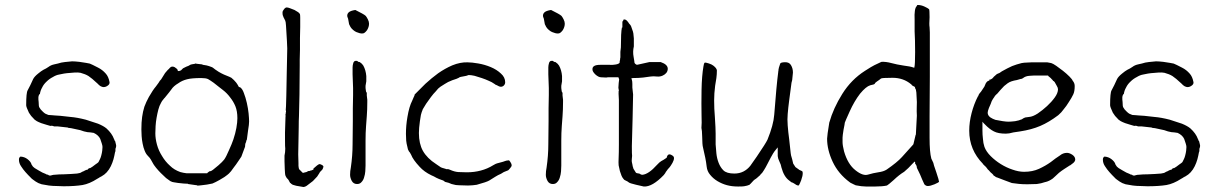

<svg xmlns="http://www.w3.org/2000/svg" viewBox="-20 -732 4879 770"><path d="M342 -58Q342 -58 340 -58Q334 -56 333 -54Q331 -50 327 -51Q327 -51 320 -48Q319 -47 317 -46Q311 -44 306 -41Q303 -38 289 -36Q266 -34 237 -33Q217 -33 197 -31H195L191 -30H190H189Q185 -28 183 -28H179Q176 -28 173 -31L169 -32H167L166 -33L162 -35L150 -40Q143 -44 134 -49Q123 -55 119 -58Q117 -60 112 -64Q108 -69 106 -73V-74Q103 -84 90 -94Q78 -103 63 -104Q60 -104 58 -100Q56 -98 56 -92Q56 -78 64 -66Q73 -52 82 -42Q89 -35 93 -30Q98 -25 103 -20Q107 -15 112.5 -11.5Q118 -8 123 -4Q133 3 147 7Q161 10 176 12Q191 14 207 14Q222 15 235 15Q280 15 311 10Q339 5 370 -15Q377 -19 377 -19L378 -20Q383 -22 385 -24H386Q400 -32 408 -41Q418 -52 424.5 -65.5Q431 -79 435 -93Q439 -108 441 -120Q442 -125 443 -125Q443 -126 443 -133V-134V-135Q443 -135 445 -141Q446 -144 446 -147Q446 -150 445 -153Q444 -156 443 -161Q443 -165 440 -168Q438 -171 438 -174H437V-175Q429 -197 407 -217Q395 -227 373 -236Q350 -244 324 -252Q289 -261 263 -263Q213 -269 200 -269Q192 -270 188 -270Q178 -271 174 -271Q172 -272 162 -276Q157 -279 152 -284Q142 -293 138 -301Q135 -305 135 -323Q135 -327 134 -333Q134 -339 134 -342Q134 -344 135 -348Q139 -358 140 -354Q140 -354 140 -355Q142 -369 149 -381Q155 -394 167 -405Q178 -416 192 -423Q205 -431 217 -433Q228 -435 237 -437Q239 -438 278 -441Q294 -442 303 -440Q322 -435 335 -427Q352 -415 362 -405Q367 -401 371 -397Q375 -393 377 -391Q379 -390 381 -388Q383 -386 389 -384Q393 -382 399 -383Q407 -384 415 -391Q421 -397 419 -404Q415 -425 404 -437Q391 -452 373 -461Q348 -474 340 -477Q332 -479 298 -484Q280 -486 269 -486Q234 -483 226 -481Q213 -477 198 -474Q184 -471 175 -464Q165 -457 154 -452Q145 -447 133 -437Q118 -425 113 -415Q101 -388 91 -370Q85 -361 85 -310Q85 -303 96 -280Q98 -277 105 -267Q116 -255 119 -252Q128 -245 136 -242Q141 -239 165 -232Q181 -227 182 -227Q189 -229 197 -225Q198 -225 212 -225L248 -221H249H250Q254 -219 256 -219Q261 -219 265 -218L302 -210Q311 -207 317 -205Q324 -203 331 -202Q338 -202 343 -201Q355 -199 356 -199Q375 -190 382 -175Q390 -152 390 -150Q392 -144 390 -128Q389 -119 386 -108Q384 -100 381 -94Q376 -83 375 -82Q374 -80 362 -72Q351 -63 342 -58ZM102 -20 103 -19Q103 -20 102.5 -20Q102 -20 102 -20Z M898 -129Q910 -155 916 -173Q924 -197 928 -219Q932 -242 932 -258Q932 -286 924 -306Q916 -325 904 -340Q891 -358 874 -371Q865 -378 856 -385Q847 -392 837 -400Q823 -410 814 -415Q805 -419 787 -419Q749 -419 730 -414Q710 -409 695 -398Q676 -387 667 -373Q663 -367 640 -339Q640 -339 639 -338H638V-337L634 -332Q630 -328 626 -320Q619 -308 615 -292.5Q611 -277 608 -260Q605 -243 604 -226.5Q603 -210 603 -197Q603 -176 609.5 -152Q616 -128 630 -106Q643 -84 662 -67Q678 -51 703 -42Q710 -40 716 -39L729 -37H730H809H811L812 -39Q820 -46 823 -45.5Q826 -45 834 -51Q842 -57 856 -69Q872 -83 879 -92Q887 -103 898 -129ZM940 -92Q924 -68 918 -61Q905 -42 898 -36Q894 -32 880 -22Q870 -16 860 -10Q855 -7 845 -2Q833 3 832 4Q810 9 788 11Q773 13 770 12V11Q769 11 762 10L734 6Q734 5 734 5V6Q734 6 734 6V5Q729 5 716 4Q707 3 697 2H696Q687 1 677 -1Q669 -2 665 -5H664Q655 -11 646 -18Q635 -28 625 -38Q615 -48 606 -59Q595 -73 594 -76Q589 -86 585 -92Q582 -98 573 -107H574H573Q565 -115 560 -128Q555 -140 552 -156Q549 -171 548 -186Q547 -201 547 -213Q547 -242 550 -263Q553 -285 559 -304Q566 -323 577 -343Q593 -371 605 -385Q616 -399 616 -400L621 -408Q626 -412 632 -423Q639 -435 642 -439Q655 -455 659 -457V-458Q663 -462 666 -464Q669 -465 673 -465Q675 -465 679 -463H680Q692 -455 692 -452Q692 -448 695 -447Q699 -447 701 -448L704 -449L705 -450H706L714 -458Q714 -458 718 -460Q727 -465 736 -468Q745 -474 749 -474Q765 -476 765 -478Q766 -475 768 -477L769 -476H771L789 -474Q792 -474 793 -472H794Q810 -470 818 -467Q832 -463 837 -458Q840 -455 857 -444Q867 -438 878 -433Q899 -424 900 -424Q901 -424 908 -420Q913 -416 918 -411Q922 -407 927 -401Q931 -396 936 -387L937 -385L938 -383H940L941 -382H943Q952 -376 958 -359Q965 -341 970 -319Q975 -297 977 -277Q979 -256 979 -245Q979 -233 975 -210Q972 -191 970 -172Q967 -168 967 -163Q966 -160 964 -156V-155Q963 -152 963 -146Q963 -143 961 -139Q949 -107 948 -104Q947 -103 940 -92ZM749 -474Q749 -475 749 -475Z M1177 -78Q1177 -68 1177 -68V-67Q1178 -55 1180 -53L1192 -41L1194 -39H1197L1204 -41Q1207 -41 1211 -43Q1216 -47 1219 -46Q1222 -46 1228 -49V-48L1232 -50L1235 -51L1237 -52V-55V-56Q1254 -72 1261 -74Q1265 -74 1272 -70Q1278 -66 1277 -62V-61L1275 -59V-57V-56Q1274 -53 1270 -49Q1267 -46 1265 -44Q1262 -41 1261 -38Q1253 -26 1252 -24Q1244 -15 1235 -6Q1225 2 1214 10Q1206 17 1197 18L1168 13Q1168 13 1168 13Q1168 13 1168 13Q1160 11 1154 9Q1147 5 1145 2H1144Q1141 -2 1139 -7Q1136 -13 1130 -18Q1125 -26 1124 -30Q1123 -34 1122 -55Q1121 -81 1121 -85Q1121 -95 1121 -108Q1124 -121 1124 -136Q1123 -142 1123 -169Q1122 -185 1125 -264Q1126 -266 1125 -270Q1125 -273 1125 -275L1126 -276Q1126 -283 1127 -284V-286Q1127 -288 1126 -291Q1126 -294 1127 -306Q1128 -323 1130 -441Q1130 -451 1131 -487.5Q1132 -524 1132 -538Q1132 -551 1127 -629Q1126 -645 1124 -649Q1121 -655 1118 -661Q1116 -664 1116 -666Q1115 -668 1114 -671Q1113 -674 1113 -682Q1113 -688 1119 -695Q1125 -703 1131 -702Q1135 -702 1143 -699Q1152 -696 1161 -692Q1170 -687 1176 -683Q1182 -678 1183 -675Q1184 -671 1184 -660Q1184 -645 1184 -624Q1184 -603 1183 -579Q1183 -555 1183 -532Q1183 -509 1182 -493V-470Q1182 -411 1181 -353Q1180 -310 1179 -266Q1178 -249 1178 -222Q1178 -195 1177 -166Q1176 -114 1176 -113Q1176 -112 1177 -78ZM1265 -44Q1265 -44 1265 -44Z M1376 -657Q1374 -661 1373 -665Q1371 -675 1378 -682Q1385 -689 1405 -692Q1410 -690 1432 -678Q1443 -672 1447 -668Q1451 -663 1455.5 -654Q1460 -645 1460 -637Q1460 -624 1452 -611Q1443 -599 1436 -598Q1429 -597 1422 -599Q1415 -601 1409 -603.5Q1403 -606 1396 -612Q1389 -618 1385.5 -624Q1382 -630 1380 -635Q1378 -648 1376 -657ZM1451 -360V-350V-349L1453 -332V-323Q1453 -292 1451 -266L1448 -226Q1446 -199 1446 -168V-68Q1446 -58 1445 -45Q1444 -32 1440 -20Q1437 -9 1429 -1Q1423 6 1412 6Q1398 6 1391 -6Q1384 -19 1384 -31Q1384 -46 1387 -60Q1394 -108 1394 -153Q1394 -199 1395 -247Q1395 -273 1395 -298Q1396 -324 1396 -351V-379L1394 -434V-462Q1394 -470 1397 -480Q1400 -488 1407 -488H1412L1417 -484Q1420 -483 1423 -483L1424 -482Q1432 -477 1437 -469Q1442 -460 1445 -449.5Q1448 -439 1449 -427V-406L1446 -388V-387V-379Q1446 -377 1447 -371Q1447 -364 1451 -360Z M1962 -396Q1960 -397 1959 -398Q1954 -402 1940 -408Q1927 -414 1912 -419Q1896 -424 1883 -428Q1869 -431 1861 -431H1860H1859Q1854 -428 1835 -425Q1828 -424 1822 -422V-421Q1817 -419 1811 -416Q1794 -411 1777 -403Q1766 -397 1746 -384Q1737 -378 1728 -366Q1718 -356 1708 -342.5Q1698 -329 1689 -316Q1681 -303 1675 -293V-292Q1671 -283 1668 -271Q1666 -260 1664 -246Q1662 -233 1661 -220Q1660 -207 1660 -199V-198Q1660 -156 1676 -127Q1693 -97 1729 -74Q1746 -62 1748 -61Q1755 -58 1760 -57L1773 -53L1774 -54Q1779 -54 1785 -51Q1803 -43 1818 -42Q1833 -41 1852 -41Q1882 -41 1908 -48Q1935 -55 1959 -70Q1969 -76 1974 -77Q1993 -82 1994.5 -82.5Q1996 -83 1998 -83.5Q2000 -84 2005 -86Q2009 -88 2020 -89Q2023 -89 2027 -82Q2032 -74 2032 -70Q2032 -64 2027 -59Q2020 -50 2018 -49L2003 -43Q1998 -41 1994 -38Q1991 -36 1989 -35Q1977 -30 1966 -23Q1955 -16 1942 -8Q1932 -2 1892 9H1893Q1893 9 1892 9Q1878 11 1876 11Q1869 11 1857 12L1822 11L1808 10Q1793 7 1791 6Q1778 0 1771 -1Q1765 -2 1763 -4Q1758 -9 1752 -10Q1740 -14 1730 -19Q1720 -25 1710 -29Q1681 -43 1663 -63Q1636 -92 1629 -111Q1626 -116 1624 -120Q1621 -123 1620 -125Q1618 -130 1616 -133Q1615 -137 1614 -142Q1610 -157 1609 -168Q1608 -180 1608 -195Q1608 -229 1614 -263Q1621 -305 1633 -328Q1638 -340 1639 -342Q1643 -349 1643 -353Q1664 -374 1686 -396Q1711 -419 1737 -438Q1764 -457 1794 -470Q1826 -483 1855 -482Q1872 -482 1898 -477.5Q1924 -473 1948 -463Q1972 -453 1989 -437Q2006 -422 2006 -402Q2006 -395 2001 -389.5Q1996 -384 1988 -384Q1983 -384 1973 -390L1966 -393L1964 -395Z M2161 -657Q2159 -661 2158 -665Q2156 -675 2163 -682Q2170 -689 2190 -692Q2195 -690 2217 -678Q2228 -672 2232 -668Q2236 -663 2240.5 -654Q2245 -645 2245 -637Q2245 -624 2237 -611Q2228 -599 2221 -598Q2214 -597 2207 -599Q2200 -601 2194 -603.5Q2188 -606 2181 -612Q2174 -618 2170.5 -624Q2167 -630 2165 -635Q2163 -648 2161 -657ZM2236 -360V-350V-349L2238 -332V-323Q2238 -292 2236 -266L2233 -226Q2231 -199 2231 -168V-68Q2231 -58 2230 -45Q2229 -32 2225 -20Q2222 -9 2214 -1Q2208 6 2197 6Q2183 6 2176 -6Q2169 -19 2169 -31Q2169 -46 2172 -60Q2179 -108 2179 -153Q2179 -199 2180 -247Q2180 -273 2180 -298Q2181 -324 2181 -351V-379L2179 -434V-462Q2179 -470 2182 -480Q2185 -488 2192 -488H2197L2202 -484Q2205 -483 2208 -483L2209 -482Q2217 -477 2222 -469Q2227 -460 2230 -449.5Q2233 -439 2234 -427V-406L2231 -388V-387V-379Q2231 -377 2232 -371Q2232 -364 2236 -360Z M2480 -651 2481 -654Q2481 -654 2484 -654Q2490 -654 2496 -647Q2499 -644 2500 -642Q2502 -638 2507 -633Q2511 -629 2515 -615Q2519 -605 2520 -598L2522 -578V-546Q2517 -525 2521 -504Q2523 -490 2524 -486V-485Q2524 -478 2529 -475Q2533 -471 2539 -473L2584 -483Q2608 -483 2630 -483V-482V-483Q2659 -473 2658 -455Q2657 -438 2638 -429Q2627 -424 2616 -425Q2600 -427 2588 -425L2559 -421Q2541 -419 2518 -419L2512 -418L2514 -412Q2516 -406 2516 -395Q2516 -383 2516 -381L2519 -353L2517 -258Q2514 -162 2514 -146Q2514 -111 2515 -107Q2515 -104 2514 -96Q2513 -85 2514 -82Q2515 -80 2516 -73Q2517 -65 2520 -57V-56L2530 -40Q2532 -37 2543 -36L2546 -35Q2550 -31 2556 -31Q2581 -33 2615 -71Q2625 -82 2632 -86Q2636 -88 2641 -91Q2645 -94 2647 -95Q2651 -97 2653 -99L2654 -100V-101Q2657 -113 2665 -113Q2670 -113 2677 -108Q2683 -104 2683 -98Q2683 -90 2677 -79Q2670 -67 2666 -62Q2661 -57 2658 -53Q2655 -49 2653 -46Q2650 -43 2648 -38L2642 -30Q2596 18 2562 16Q2557 15 2531 9Q2505 3 2501 -1Q2498 -4 2489 -8Q2483 -10 2480 -15Q2475 -21 2472.5 -27.5Q2470 -34 2466 -46Q2463 -59 2461 -69Q2460 -79 2461 -99Q2462 -119 2462 -153V-331Q2460 -363 2461 -367L2462 -368L2460 -380Q2461 -402 2463 -413V-414L2460 -422H2419Q2414 -422 2412 -421L2391 -422Q2380 -422 2367 -434Q2355 -446 2356 -455Q2356 -472 2387 -472Q2394 -472 2397 -472H2426Q2434 -471 2447 -473Q2456 -474 2461 -477Q2467 -480 2465 -487Q2465 -488 2466 -489Q2467 -492 2467 -497Q2467 -500 2468 -502Q2468 -503 2468 -514V-524L2470 -542Q2470 -602 2474 -621Q2475 -622 2476 -622Q2476 -634 2476 -643V-646H2477Z M3101 -444 3102 -450V-452Q3102 -457 3109 -477Q3111 -482 3128 -482.5Q3145 -483 3152 -471Q3160 -458 3160 -441Q3158 -421 3157 -411Q3156 -405 3154 -399V-398Q3153 -391 3152 -383Q3151 -375 3145 -330Q3141 -300 3139 -275Q3137 -254 3139 -229Q3141 -202 3145 -173Q3150 -128 3151 -118Q3151 -112 3157 -93Q3159 -83 3161 -76L3170 -62L3184 -52L3185 -51Q3190 -49 3196 -46Q3198 -46 3199 -41Q3200 -36 3198 -26Q3197 -23 3193 -9Q3189 1 3188 3Q3186 7 3184 11L3181 12Q3174 11 3165 4Q3159 0 3154 -1Q3150 -4 3145 -8Q3124 -23 3114 -60Q3112 -68 3111 -72Q3107 -81 3105 -86Q3103 -91 3101 -96Q3100 -101 3099 -106Q3099 -111 3099 -121V-141L3086 -125Q3082 -120 3071 -100Q3065 -88 3058 -75Q3051 -61 3044 -50Q3038 -39 3029 -31L3028 -29L3024 -26L3020 -22L3015 -18L3013 -16Q3006 -12 3002 -8L2990 5Q2988 6 2986 9Q2977 13 2964 15Q2959 16 2940 16Q2915 16 2895 10.5Q2875 5 2857.5 -5.5Q2840 -16 2828 -31Q2816 -45 2814 -64Q2812 -82 2808.5 -99Q2805 -116 2801 -133Q2797 -149 2797 -157Q2797 -171 2796 -185Q2795 -195 2795 -205V-206Q2794 -213 2793 -219Q2793 -228 2794 -240Q2794 -248 2793.5 -269Q2793 -290 2793 -316.5Q2793 -343 2793.5 -371.5Q2794 -400 2796 -424Q2798 -448 2801 -465Q2803 -477 2805 -480H2806Q2806 -481 2808 -481Q2812 -481 2823 -477.5Q2834 -474 2840.5 -469Q2847 -464 2851 -459Q2855 -453 2855 -450Q2855 -434 2853 -419Q2850 -404 2848 -388Q2846 -373 2845 -358Q2844 -343 2844 -329Q2844 -296 2847 -262Q2850 -216 2850 -196V-153Q2850 -147 2853 -117Q2855 -97 2862 -79Q2869 -61 2881 -49Q2894 -36 2925 -36Q2945 -36 2961 -44Q2977 -52 2989 -67Q3000 -82 3015 -104Q3051 -157 3058 -172Q3082 -231 3085 -272Q3094 -390 3101 -443Z M3633 -69ZM3650 -76Q3650 -76 3650 -82L3647 -84L3645 -81L3641 -77Q3622 -56 3606 -43Q3586 -31 3564 -10Q3553 0 3546 5.5Q3539 11 3537 12Q3519 16 3490 16H3453Q3436 16 3411 11Q3409 9 3407 9Q3404 8 3397 4Q3390 1 3388 -1Q3342 -35 3319.5 -83Q3297 -131 3297 -176Q3297 -187 3306 -242V-241Q3322 -298 3358 -355.5Q3394 -413 3449 -448Q3477 -466 3486.5 -470.5Q3496 -475 3515 -484Q3533 -485 3555 -479Q3577 -473 3604 -469Q3630 -466 3644 -461L3646 -460L3647 -462Q3650 -473 3650 -523Q3650 -574 3648 -606V-631Q3648 -643 3648 -653Q3646 -697 3656 -707L3657 -708V-709Q3657 -710 3658 -711Q3659 -712 3660 -712H3661Q3674 -712 3688 -705.5Q3702 -699 3706 -695Q3708 -691 3708 -663Q3706 -633 3708 -623Q3709 -614 3709 -602V-424L3708 -267Q3708 -235 3708 -179Q3708 -122 3715 -96L3723 -79Q3723 -75 3735 -41Q3746 -8 3746 -3Q3744 0 3728 7Q3711 14 3701 14Q3693 14 3687 7Q3678 -12 3670 -32L3657 -59Q3657 -68 3650 -76ZM3648 -384Q3638 -388 3635 -393V-394H3634Q3603 -420 3559.5 -420Q3516 -420 3513 -417Q3506 -411 3498 -406Q3490 -401 3488 -396Q3486 -393 3470 -390Q3453 -385 3429 -356Q3406 -326 3387.5 -285Q3369 -244 3368 -240Q3368 -236 3363 -212Q3359 -187 3359 -180V-162Q3359 -149 3365 -125Q3380 -73 3411 -49Q3441 -25 3462 -32Q3482 -38 3502 -41Q3524 -44 3536 -52Q3578 -81 3597 -102Q3616 -123 3642 -152V-153H3643Q3647 -172 3652 -191L3653 -192L3657 -268Q3656 -287 3656.5 -299Q3657 -311 3657 -322V-323L3655 -361Q3654 -370 3653 -373Q3651 -375 3651 -376Q3651 -378 3649 -383Z M3936 -60Q3934 -63 3928 -68Q3926 -71 3924 -72Q3923 -73 3922 -74V-75Q3867 -131 3867 -208Q3867 -242 3876.5 -278.5Q3886 -315 3902 -346H3903Q3904 -351 3907 -355.5Q3910 -360 3913 -363L3914 -364L3926 -382Q3929 -386 3930 -390Q3932 -394 3934 -399Q3936 -402 3938.5 -404.5Q3941 -407 3945 -408L3946 -409H3948V-411V-413H3950H3951H3952Q3954 -414 3956 -415Q3960 -417 3963 -421Q3966 -425 3970 -428Q3974 -431 3978 -435Q3990 -439 3998 -446Q4021 -459 4039 -467Q4057 -474 4077 -479Q4088 -481 4097 -481Q4106 -481 4117 -482H4166Q4172 -482 4180 -482Q4187 -481 4196 -479Q4203 -477 4216 -468Q4229 -459 4243 -448Q4257 -437 4269 -425Q4280 -414 4282 -408L4283 -407Q4290 -398 4290 -387Q4290 -365 4284 -353Q4278 -340 4266 -322Q4261 -314 4256.5 -307.5Q4252 -301 4246 -294Q4241 -287 4236 -281.5Q4231 -276 4224 -270Q4187 -242 4152 -227Q4117 -212 4071 -205L4044 -201Q4027 -196 4014 -196Q3983 -196 3966 -205Q3948 -214 3929 -234L3924 -239L3920 -244V-237V-231V-208Q3920 -192 3922 -175Q3923 -158 3928 -143Q3935 -124 3953 -106Q3971 -88 3993.5 -74Q4016 -60 4040 -52Q4065 -43 4087 -43Q4121 -43 4147 -55Q4173 -67 4194 -82Q4204 -90 4213 -96.5Q4222 -103 4230 -108Q4243 -119 4259 -119Q4269 -119 4281 -111Q4292 -103 4292 -93V-90Q4290 -83 4285 -79Q4278 -73 4272 -69H4271Q4260 -62 4248.5 -54.5Q4237 -47 4227 -39Q4219 -32 4213 -26L4202 -16Q4195 -11 4188 -7.5Q4181 -4 4173 -2H4172Q4155 4 4138 6Q4120 7 4100 7Q4080 7 4066 5.5Q4052 4 4038 2L4011 -8Q3997 -13 3977 -21Q3975 -21 3974 -22Q3973 -23 3971 -24V-25H3970Q3966 -27 3965 -28L3964 -29V-30Q3960 -35 3956 -38Q3952 -41 3949 -45Q3946 -49 3942 -52Q3939 -55 3936 -60ZM3953 -315Q3951 -310 3946 -299Q3941 -286 3941 -280Q3941 -269 3952 -261Q3961 -255 3973 -251H3974Q3988 -248 4002 -246Q4016 -244 4024 -244Q4034 -244 4051 -246Q4068 -249 4076 -253H4077Q4087 -260 4092 -261Q4097 -262 4107 -263Q4122 -264 4142 -277Q4161 -290 4179 -306.5Q4197 -323 4210 -341Q4223 -359 4223 -374Q4223 -380 4218 -388Q4214 -396 4209 -404L4207 -405V-406Q4203 -407 4202 -410Q4199 -414 4196 -416V-417Q4191 -421 4189 -423L4184 -427V-428L4183 -429H4182H4181H4125Q4117 -429 4109 -428Q4093 -427 4083 -419Q4080 -417 4078 -416Q4077 -416 4077 -416Q4075 -416 4072 -415L4058 -411Q4046 -409 4037 -406Q4028 -403 4021 -398Q4014 -393 4007 -387Q4000 -380 3992 -371Q3984 -362 3980 -357Q3974 -352 3969 -346V-345Q3966 -340 3962 -335Q3957 -328 3953 -315Z M4689 -58Q4689 -58 4687 -58Q4681 -56 4680 -54Q4678 -50 4674 -51Q4674 -51 4667 -48Q4666 -47 4664 -46Q4658 -44 4653 -41Q4650 -38 4636 -36Q4613 -34 4584 -33Q4564 -33 4544 -31H4542L4538 -30H4537H4536Q4532 -28 4530 -28H4526Q4523 -28 4520 -31L4516 -32H4514L4513 -33L4509 -35L4497 -40Q4490 -44 4481 -49Q4470 -55 4466 -58Q4464 -60 4459 -64Q4455 -69 4453 -73V-74Q4450 -84 4437 -94Q4425 -103 4410 -104Q4407 -104 4405 -100Q4403 -98 4403 -92Q4403 -78 4411 -66Q4420 -52 4429 -42Q4436 -35 4440 -30Q4445 -25 4450 -20Q4454 -15 4459.5 -11.5Q4465 -8 4470 -4Q4480 3 4494 7Q4508 10 4523 12Q4538 14 4554 14Q4569 15 4582 15Q4627 15 4658 10Q4686 5 4717 -15Q4724 -19 4724 -19L4725 -20Q4730 -22 4732 -24H4733Q4747 -32 4755 -41Q4765 -52 4771.5 -65.5Q4778 -79 4782 -93Q4786 -108 4788 -120Q4789 -125 4790 -125Q4790 -126 4790 -133V-134V-135Q4790 -135 4792 -141Q4793 -144 4793 -147Q4793 -150 4792 -153Q4791 -156 4790 -161Q4790 -165 4787 -168Q4785 -171 4785 -174H4784V-175Q4776 -197 4754 -217Q4742 -227 4720 -236Q4697 -244 4671 -252Q4636 -261 4610 -263Q4560 -269 4547 -269Q4539 -270 4535 -270Q4525 -271 4521 -271Q4519 -272 4509 -276Q4504 -279 4499 -284Q4489 -293 4485 -301Q4482 -305 4482 -323Q4482 -327 4481 -333Q4481 -339 4481 -342Q4481 -344 4482 -348Q4486 -358 4487 -354Q4487 -354 4487 -355Q4489 -369 4496 -381Q4502 -394 4514 -405Q4525 -416 4539 -423Q4552 -431 4564 -433Q4575 -435 4584 -437Q4586 -438 4625 -441Q4641 -442 4650 -440Q4669 -435 4682 -427Q4699 -415 4709 -405Q4714 -401 4718 -397Q4722 -393 4724 -391Q4726 -390 4728 -388Q4730 -386 4736 -384Q4740 -382 4746 -383Q4754 -384 4762 -391Q4768 -397 4766 -404Q4762 -425 4751 -437Q4738 -452 4720 -461Q4695 -474 4687 -477Q4679 -479 4645 -484Q4627 -486 4616 -486Q4581 -483 4573 -481Q4560 -477 4545 -474Q4531 -471 4522 -464Q4512 -457 4501 -452Q4492 -447 4480 -437Q4465 -425 4460 -415Q4448 -388 4438 -370Q4432 -361 4432 -310Q4432 -303 4443 -280Q4445 -277 4452 -267Q4463 -255 4466 -252Q4475 -245 4483 -242Q4488 -239 4512 -232Q4528 -227 4529 -227Q4536 -229 4544 -225Q4545 -225 4559 -225L4595 -221H4596H4597Q4601 -219 4603 -219Q4608 -219 4612 -218L4649 -210Q4658 -207 4664 -205Q4671 -203 4678 -202Q4685 -202 4690 -201Q4702 -199 4703 -199Q4722 -190 4729 -175Q4737 -152 4737 -150Q4739 -144 4737 -128Q4736 -119 4733 -108Q4731 -100 4728 -94Q4723 -83 4722 -82Q4721 -80 4709 -72Q4698 -63 4689 -58ZM4449 -20 4450 -19Q4450 -20 4449.5 -20Q4449 -20 4449 -20Z"/></svg>

Font: ToneOZ-Tsuipita-TC
Style: Tsuipita-TC
Weight: 400
Designer: :Jeffrey Xuan (Chih-Lin Hsuan)  :
Foundry: jeffreyx@gmail.com, cjkFonts.io
Version: Version 0.24071